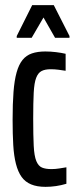

<svg xmlns="http://www.w3.org/2000/svg" viewBox="-20 -718 294 746"><path d="M157 8Q124 8 101 -1.5Q78 -11 64 -30.5Q50 -50 42 -81Q34 -112 31.5 -154.5Q29 -197 29 -253Q29 -316 32.5 -361Q36 -406 44.5 -436.5Q53 -467 67.5 -485Q82 -503 104 -510.5Q126 -518 156 -518Q176 -518 197 -515.5Q218 -513 235 -509V-443Q223 -445 207.5 -447Q192 -449 177 -449Q155 -449 141.5 -442Q128 -435 120.5 -415.5Q113 -396 111 -358Q109 -320 109 -257Q109 -191 111 -151.5Q113 -112 121 -92.5Q129 -73 143 -67Q157 -61 180 -61Q195 -61 210.5 -63.5Q226 -66 238 -68V-4Q218 2 197.5 5Q177 8 157 8ZM45 -571V-578L105 -698H189L250 -578V-571H194L149 -650L103 -571Z"/></svg>

Font: Saira UltraCondensed SemiBold
Style: Regular
Weight: 600
Width: 1
Designer: Hector Gatti with collaboration of the Omnibus-Type team
Foundry: Omnibus-Type
Version: Version 1.101